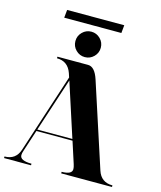

<svg xmlns="http://www.w3.org/2000/svg" viewBox="-135 -1044 955 1141"><g transform="rotate(15 342.0 -473.5)"><path d="M481 -898.4H129.4L134.3 -947.3H485.8ZM252.4 -726.6Q229.5 -749.5 229.5 -781.7Q229.5 -814 252.4 -836.9Q275.4 -859.9 307.6 -859.9Q339.8 -859.9 362.8 -836.9Q385.7 -814 385.7 -781.7Q385.7 -749.5 362.8 -726.6Q339.8 -703.6 307.6 -703.6Q275.4 -703.6 252.4 -726.6ZM362.8 -214.8 255.4 -545.9 147 -214.8ZM366.2 -205.1H144L100.6 -72.3Q94.7 -55.7 94.7 -43.9Q94.7 -9.8 166 -9.8V0H0V-9.8Q69.3 -9.8 90.8 -76.2L249.5 -562.5L241.2 -587.9Q217.8 -654.3 150.4 -654.3V-664.1H338.9Q380.9 -664.1 404.3 -591.8L572.3 -76.2Q593.8 -9.8 664.1 -9.8V0H351.6V-9.8Q415 -9.8 415 -43Q415 -54.2 409.2 -72.3Z"/></g></svg>

Font: spinweradC
Style: Bold
Weight: 700
Width: 7
Version: Version 0.3